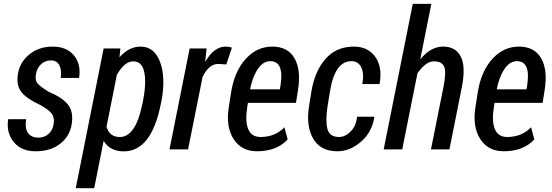

<svg xmlns="http://www.w3.org/2000/svg" viewBox="-20 -782 2889 1005"><path d="M256.3 -538.1Q329.1 -538.1 367.2 -491.7Q405.3 -445.3 394 -374H297.9Q303.7 -414.1 291 -439.9Q278.3 -465.8 246.6 -465.8Q215.3 -465.8 193.8 -444.8Q172.9 -423.8 168 -393.6Q163.1 -363.3 174.8 -347.7Q186.5 -331.1 234.4 -301.8Q306.6 -271.5 335.9 -234.4Q365.2 -197.3 355.5 -132.8Q345.2 -68.4 294.9 -29.3Q244.1 9.8 167 9.8Q89.8 9.8 50.8 -40Q11.7 -89.8 22.9 -158.2H116.7Q109.4 -106.4 127.9 -84Q146.5 -61.5 179.7 -61.5Q212.9 -61.5 234.4 -81.1Q255.9 -100.6 260.7 -132.8Q265.6 -164.6 252.9 -184.6Q239.3 -204.6 193.8 -231Q123.5 -262.7 93.8 -297.9Q64 -333 73.7 -394.5Q83.5 -456.1 133.3 -497.1Q183.1 -538.1 256.3 -538.1Z M591.8 -390.6 537.6 -118.7Q552.7 -64.9 607.4 -64.9Q690.4 -64.9 725.1 -237.8L727.5 -248Q747.1 -345.7 735.4 -403.3Q723.6 -460.9 677.7 -460.9Q631.8 -460.9 591.8 -390.6ZM716.3 -538.1Q788.1 -538.1 818.4 -456.1Q848.6 -374 824.2 -248L821.8 -237.8Q772.5 10.3 627.9 10.3Q555.7 10.3 522.5 -44.4L473.1 203.1H376.5L522.5 -528.3H609.9L605.5 -483.9L606.4 -483.4Q655.3 -538.1 716.3 -538.1Z M1161.6 -538.1Q1179.7 -538.1 1193.8 -532.2L1164.6 -444.8L1121.1 -447.3Q1074.2 -447.3 1040.5 -379.9L964.4 0H867.2L972.7 -528.3H1061.5L1054.2 -460.4L1055.7 -460Q1100.1 -538.1 1161.6 -538.1Z M1448.2 -334.5Q1468.3 -461.9 1394.5 -461.9Q1357.4 -461.9 1329.6 -420.9Q1301.8 -379.9 1289.1 -314.5H1444.8ZM1325.2 9.8Q1243.2 9.8 1202.1 -55.2Q1161.1 -120.1 1177.7 -222.7L1189.9 -299.8Q1207.5 -409.2 1266.1 -473.6Q1324.7 -538.1 1405.8 -538.1Q1486.3 -538.1 1521.5 -477.1Q1556.6 -416 1540 -312L1529.3 -243.7H1277.8L1274.4 -222.7Q1262.2 -149.4 1278.8 -107.4Q1295.4 -65.4 1343.3 -64.9Q1419.9 -64.9 1468.8 -115.7L1485.8 -52.2Q1428.2 9.8 1325.2 9.8Z M1755.4 -64.9Q1787.1 -65.4 1815.4 -93.8Q1843.8 -122.1 1849.1 -170.9H1939.5Q1928.7 -92.8 1871.1 -41.5Q1813.5 9.8 1745.1 9.8Q1657.2 9.8 1619.1 -56.6Q1581.1 -123 1597.7 -227.1L1609.4 -299.8Q1627 -409.2 1683.6 -473.6Q1740.2 -538.1 1832.5 -538.1Q1905.8 -538.1 1944.3 -484.4Q1982.9 -430.7 1966.8 -341.8H1876.5Q1886.7 -396.5 1871.1 -429.2Q1855.5 -461.9 1819.3 -461.9Q1731.9 -461.9 1706.5 -299.8L1694.8 -227.1Q1682.6 -150.4 1693.8 -107.4Q1705.1 -64.5 1755.4 -64.9Z M2397 -323.2 2332.5 0H2235.8L2300.8 -324.2Q2316.9 -404.3 2305.2 -432.6Q2293.5 -460.9 2251 -460.9Q2208.5 -460.9 2165 -397.9L2085.4 0H1988.3L2140.6 -761.7H2237.8L2180.2 -473.6L2181.6 -473.1Q2234.4 -538.1 2299.8 -538.1Q2365.2 -538.1 2392.1 -485.4Q2418.9 -432.6 2397 -323.2Z M2739.3 -334.5Q2759.3 -461.9 2685.5 -461.9Q2648.4 -461.9 2620.6 -420.9Q2592.8 -379.9 2580.1 -314.5H2735.8ZM2616.2 9.8Q2534.2 9.8 2493.2 -55.2Q2452.1 -120.1 2468.8 -222.7L2481 -299.8Q2498.5 -409.2 2557.1 -473.6Q2615.7 -538.1 2696.8 -538.1Q2777.3 -538.1 2812.5 -477.1Q2847.7 -416 2831.1 -312L2820.3 -243.7H2568.8L2565.4 -222.7Q2553.2 -149.4 2569.8 -107.4Q2586.4 -65.4 2634.3 -64.9Q2710.9 -64.9 2759.8 -115.7L2776.9 -52.2Q2719.2 9.8 2616.2 9.8Z"/></svg>

Font: RobotoCondensed-Italic
Style: Italic
Weight: 400
Designer: Google
Version: Version 1.200311; 2013